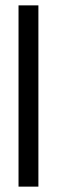

<svg xmlns="http://www.w3.org/2000/svg" viewBox="-20 -695 212 715"><path d="M49 0V-675H123V0Z"/></svg>

Font: Bricolage Grotesque 48pt Condensed ExtraBold Light
Style: Regular
Weight: 300
Version: Version 1.000;gftools[0.9.30]